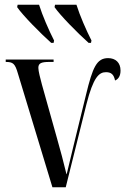

<svg xmlns="http://www.w3.org/2000/svg" viewBox="-20 -786 526 806"><path d="M195 -606H205L207 -616C185 -659 158 -721 144 -766H54L52 -756C76 -721 149 -647 195 -606ZM352 -606H362L364 -616C342 -659 315 -721 301 -766H211L209 -756C233 -721 306 -647 352 -606ZM55 -478 200 0H256L343 -349C372 -463 396 -483 425 -483C447 -483 458 -473 463 -448C477 -454 486 -467 486 -490C486 -523 465 -542 434 -542C386 -542 369 -504 341 -388C293 -190 279 -137 260 -55H259C247 -105 234 -154 218 -210L156 -431C149 -457 141 -488 141 -501C141 -520 152 -526 187 -526H205V-536H4V-526C35 -526 43 -519 55 -478Z"/></svg>

Font: Noto Serif Display ExtraCondensed
Style: Regular
Weight: 400
Width: 2
Designer: Monotype Design Team
Foundry: Monotype Imaging Inc.
Version: Version 2.009